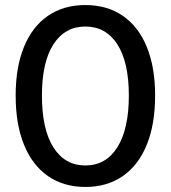

<svg xmlns="http://www.w3.org/2000/svg" viewBox="-20 -730 675 760"><path d="M42 -352Q42 -464 75 -544.5Q108 -625 170 -667.5Q232 -710 318 -710Q404 -710 466 -667.5Q528 -625 561 -544.5Q594 -464 594 -352Q594 -238 561 -157Q528 -76 466 -33Q404 10 318 10Q232 10 170 -33Q108 -76 75 -157Q42 -238 42 -352ZM490 -352Q490 -484 444.5 -554.5Q399 -625 318 -625Q237 -625 191.5 -554.5Q146 -484 146 -352Q146 -218 191.5 -146.5Q237 -75 318 -75Q399 -75 444.5 -147Q490 -219 490 -352Z"/></svg>

Font: Niramit Medium
Style: Regular
Weight: 500
Designer: Katatrad Aksorn Co.,Ltd.
Foundry: Cadson Demak Co.,Ltd.
Version: Version 1.000; ttfautohint (v1.6)